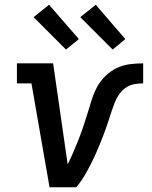

<svg xmlns="http://www.w3.org/2000/svg" viewBox="-20 -786 640 806"><path d="M188 0 112 -436H51V-520H203L253 -173Q256 -154 258.5 -134.5Q261 -115 264 -96Q277 -122 288.5 -148.5Q300 -175 310.5 -202Q321 -229 330 -256Q339 -283 347.5 -310.5Q356 -338 364.5 -365.5Q373 -393 386.5 -419Q400 -445 422 -466.5Q444 -488 470.5 -500.5Q497 -513 525 -516.5Q553 -520 581 -520V-436Q562 -436 543 -432.5Q524 -429 507.5 -417.5Q491 -406 479.5 -389Q468 -372 461 -354Q454 -336 448 -317.5Q442 -299 436 -280.5Q430 -262 423.5 -244Q417 -226 410 -208Q403 -190 395.5 -172Q388 -154 380 -136Q372 -118 363 -100.5Q354 -83 344.5 -65.5Q335 -48 324 -31.5Q313 -15 300 0ZM453 -578 317 -714 382 -766 506 -622ZM257 -578 121 -714 186 -766 311 -622Z"/></svg>

Font: Iosevka Etoile Medium
Style: Italic
Weight: 500
Italic angle: -9°
Designer: Belleve Invis
Foundry: Belleve Invis
Version: Version 22.1.2; ttfautohint (v1.8.4)